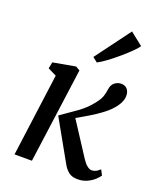

<svg xmlns="http://www.w3.org/2000/svg" viewBox="-157 -949 869 1053"><g transform="rotate(20 278.0 -422.0)"><path d="M53.5 0 118 -483 68 -507.5 75.5 -545 206 -568.5 230.5 -554.5 155 0ZM424 10Q390.5 10 370.8 -6.2Q351 -22.5 338.5 -46L205.5 -282.5Q255.5 -316.5 300.5 -348.8Q345.5 -381 378.5 -425Q398 -450 404.5 -470.5Q411 -491 413 -508.5Q416.5 -538 434 -551.2Q451.5 -564.5 471 -564.5Q494 -564.5 506.2 -550.8Q518.5 -537 519.5 -516Q520.5 -498 514.2 -481Q508 -464 496.5 -448Q475 -418 439 -390.2Q403 -362.5 364.5 -339.8Q326 -317 298.5 -301.5L424.5 -107.5Q437.5 -87 452.5 -74.8Q467.5 -62.5 480 -62.5Q489.5 -62.5 501.2 -67Q513 -71.5 528 -85.5L544 -55Q536 -42.5 519.2 -27.2Q502.5 -12 478.2 -1Q454 10 424 10ZM277 -650 428.5 -854 502.5 -795.5Q495.5 -783 472.2 -760Q449 -737 418.2 -710.5Q387.5 -684 357 -661.5Q326.5 -639 305 -628Z"/></g></svg>

Font: Merriweather
Style: Italic
Weight: 400
Italic angle: -7.8°
Designer: Eben Sorkin
Foundry: Eben Sorkin
Version: Version 2.100